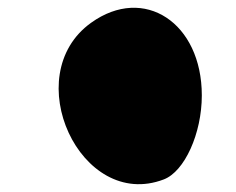

<svg xmlns="http://www.w3.org/2000/svg" viewBox="-20 -1002 601 489"><path d="M212 -944C25 -810 185 -464 397 -545C450 -565 494 -662 494 -759C494 -944 347 -1041 212 -944Z"/></svg>

Font: Venom Sans
Style: Regular
Weight: 400
Version: Version 1.001